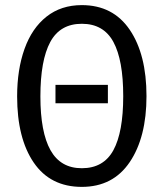

<svg xmlns="http://www.w3.org/2000/svg" viewBox="-20 -720 640 751"><path d="M300 11Q177 11 112 -84Q47 -179 47 -343Q47 -448 76 -529Q105 -610 162 -655Q219 -700 300 -700Q422 -700 487.5 -603.5Q553 -507 553 -344Q553 -183 487.5 -86Q422 11 300 11ZM300 -627Q215 -627 176.5 -555.5Q138 -484 138 -343Q138 -203 177.5 -132.5Q217 -62 300 -62Q385 -62 423.5 -132.5Q462 -203 462 -344Q462 -485 423.5 -556Q385 -627 300 -627ZM197 -316V-388H402V-316Z"/></svg>

Font: FiraDG Mono
Style: Regular
Weight: 400
Designer: Carrois Corporate & Edenspiekermann AG
Foundry: Carrois Corporate GbR & Edenspiekermann AG
Version: Version 3.206